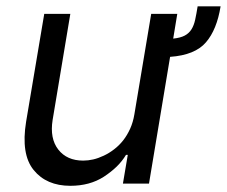

<svg xmlns="http://www.w3.org/2000/svg" viewBox="-20 -590 729 617"><path d="M63.9 -198.9 122.2 -545.5H206L149.1 -204.5Q139.6 -144.9 167.3 -109.4Q195 -73.9 247.2 -73.9Q263.1 -73.9 279.3 -77.6Q295.5 -81.3 313.6 -89.8Q331 -98 346.9 -110.3Q362.9 -122.5 375.9 -139Q388.8 -155.5 398.3 -176.5Q407.7 -197.4 411.9 -223L465.9 -545.5H549.7L536.6 -465.9Q560 -468.4 573.7 -475.7Q587.4 -483 595.3 -495.7Q603.3 -508.5 607.2 -526.8Q611.2 -545.1 615.1 -569.6H688.9Q676.8 -494.7 642 -454.2Q606.9 -413 526.6 -407.3L458.8 0H375L390.6 -92.3H384.9Q372.5 -71.7 354.8 -54.5Q337 -37.3 313.6 -22Q268.5 7.1 206 7.1Q129.3 7.1 88.1 -43.7Q46.9 -94.5 63.9 -198.9Z"/></svg>

Font: Inter P
Style: Italic
Weight: 400
Italic angle: -9.40001°
Designer: Rasmus Andersson
Foundry: rsms
Version: Version 3.018;git-588b23468